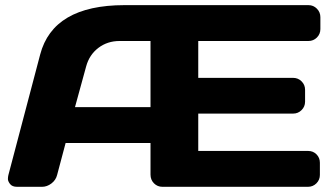

<svg xmlns="http://www.w3.org/2000/svg" viewBox="-20 -720 1275 740"><path d="M12.2 -44.9 134.8 -509.8Q184.6 -699.7 459 -700.2H1168.9Q1188 -700.2 1201.4 -686.5Q1214.8 -672.9 1214.8 -653.8V-607.9Q1214.8 -588.9 1201.4 -575.4Q1188 -562 1168.9 -562H744.1V-419.9H1109.9Q1128.9 -419.9 1142.3 -406.5Q1155.8 -393.1 1155.8 -374V-328.1Q1155.8 -309.1 1142.3 -295.7Q1128.9 -282.2 1109.9 -282.2H744.1V-138.2H1168Q1187 -138.2 1200 -125Q1212.9 -111.8 1212.9 -92.8V-45.9Q1212.9 -26.9 1199.5 -13.4Q1186 0 1167 0H606Q586.9 0 573.5 -13.4Q560.1 -26.9 560.1 -46.9V-168.9H232.9L200.2 -45.9Q195.3 -25.9 178.2 -12.9Q161.1 0 142.1 0H45.9Q26.9 0 18.6 -11Q10.3 -22 10.5 -30.3Q10.7 -38.6 12.2 -44.9ZM269 -307.1H560.1V-562H440.9Q394 -562 359.1 -535.4Q324.2 -508.8 312 -463.9Z"/></svg>

Font: Days One
Style: Regular
Weight: 400
Designer: Alexander Kalachev, Alexey Maslov, Jovanny Lemonad
Foundry: Alexander Kalachev, Alexey Maslov, Jovanny Lemonad
Version: Version 1.002